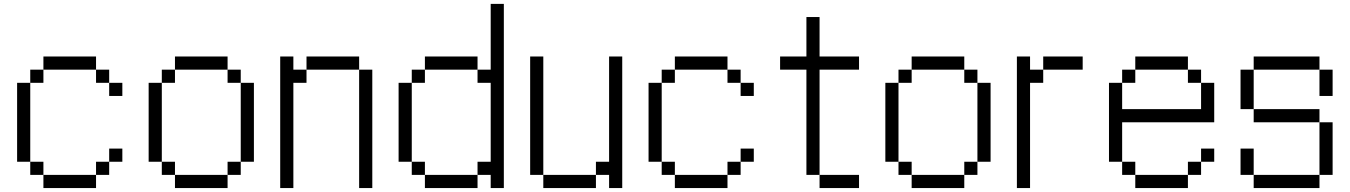

<svg xmlns="http://www.w3.org/2000/svg" viewBox="-20 -953 6840 973"><path d="M600 -133.3H533.3V-200H600ZM600 -466.7H533.3V-533.3H600ZM133.3 -133.3H66.7V-533.3H133.3ZM133.3 -66.7V-133.3H200V-66.7ZM133.3 -533.3V-600H200V-533.3ZM533.3 -133.3V-66.7H466.7V-133.3ZM533.3 -600V-533.3H466.7V-600ZM200 -66.7H466.7V0H200ZM200 -600V-666.7H466.7V-600Z M1200 -133.3V-66.7H1133.3V-133.3ZM1200 -600V-533.3H1133.3V-600ZM1200 -533.3H1266.7V-133.3H1200ZM733.3 -133.3V-533.3H800V-133.3ZM800 -133.3H866.7V-66.7H800ZM800 -533.3V-600H866.7V-533.3ZM866.7 -66.7H1133.3V0H866.7ZM866.7 -600V-666.7H1133.3V-600Z M1866.7 0H1800V-600H1866.7ZM1400 0V-666.7H1466.7V-600H1533.3V-533.3H1466.7V0ZM1533.3 -600V-666.7H1800V-600Z M2533.3 -933.3V0H2466.7V-66.7H2400V-133.3H2466.7V-533.3H2400V-600H2466.7V-933.3ZM2066.7 -133.3H2000V-533.3H2066.7ZM2066.7 -66.7V-133.3H2133.3V-66.7ZM2066.7 -533.3V-600H2133.3V-533.3ZM2133.3 -66.7H2400V0H2133.3ZM2133.3 -600V-666.7H2400V-600Z M3133.3 0H3066.7V-66.7H3000V-133.3H3066.7V-666.7H3133.3ZM2666.7 -66.7V-666.7H2733.3V-66.7ZM2733.3 -66.7H3000V0H2733.3Z M3800 -133.3H3733.3V-200H3800ZM3800 -466.7H3733.3V-533.3H3800ZM3333.3 -133.3H3266.7V-533.3H3333.3ZM3333.3 -66.7V-133.3H3400V-66.7ZM3333.3 -533.3V-600H3400V-533.3ZM3733.3 -133.3V-66.7H3666.7V-133.3ZM3733.3 -600V-533.3H3666.7V-600ZM3400 -66.7H3666.7V0H3400ZM3400 -600V-666.7H3666.7V-600Z M3933.3 -600V-666.7H4066.7V-866.7H4133.3V-666.7H4333.3V-600H4133.3V-66.7H4066.7V-600ZM4133.3 -66.7H4333.3V0H4133.3Z M4933.3 -133.3V-66.7H4866.7V-133.3ZM4933.3 -600V-533.3H4866.7V-600ZM4933.3 -533.3H5000V-133.3H4933.3ZM4466.7 -133.3V-533.3H4533.3V-133.3ZM4533.3 -133.3H4600V-66.7H4533.3ZM4533.3 -533.3V-600H4600V-533.3ZM4600 -66.7H4866.7V0H4600ZM4600 -600V-666.7H4866.7V-600Z M5133.3 0V-666.7H5200V-600H5266.7V-533.3H5200V0ZM5466.7 -666.7V-600H5266.7V-666.7Z M6133.3 -133.3H6066.7V-200H6133.3ZM6133.3 -333.3H5666.7V-133.3H5600V-533.3H5666.7V-400H6066.7V-533.3H6133.3ZM5666.7 -133.3H5733.3V-66.7H5666.7ZM5666.7 -533.3V-600H5733.3V-533.3ZM6066.7 -133.3V-66.7H6000V-133.3ZM6066.7 -600V-533.3H6000V-600ZM5733.3 -66.7H6000V0H5733.3ZM5733.3 -600V-666.7H6000V-600Z M6733.3 -66.7H6666.7V-333.3H6733.3ZM6733.3 -466.7H6666.7V-600H6733.3ZM6266.7 -66.7V-200H6333.3V-66.7ZM6266.7 -400V-600H6333.3V-400ZM6333.3 -66.7H6666.7V0H6333.3ZM6333.3 -333.3V-400H6666.7V-333.3ZM6333.3 -600V-666.7H6666.7V-600Z"/></svg>

Font: Galmuri14 Regular
Style: Regular
Weight: 400
Designer: Lee Minseo (quiple)
Version: Version 2.399;hotconv 1.1.1;makeotfexe 2.6.0 DEVELOPMENT